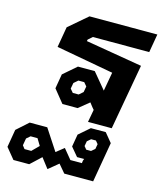

<svg xmlns="http://www.w3.org/2000/svg" viewBox="-210 -650 883 1047"><g transform="rotate(15 232.0 -126.0)"><path d="M187 -433 185 -424 505 -370 439 0H305L318 -71L307 -84L290 -106L231 -58H145L86 -131L100 -213L174 -277H269L344 -187L363 -293L39 -352L59 -468L164 -558H547L529 -454H211ZM246 -184 229 -204H196L173 -184L167 -151L184 -131H217L240 -151ZM413 29 455 80 416 306H253L214 260L158 306L115 250L55 306H-34L-84 245L-67 145L-1 86H98L176 205L220 170L266 226H331L333 211L337 201H297L256 152L268 82L329 29ZM387 104 373 87H346L326 104L321 132L335 149H362L382 132ZM85 195 62 157H23L2 175L-5 215L9 233H47Z"/></g></svg>

Font: Chakra Petch
Style: Bold Italic
Weight: 700
Italic angle: -10°
Designer: Katatrad Aksorn Co.,Ltd.
Foundry: Cadson Demak Co.,Ltd.
Version: Version 1.000; ttfautohint (v1.6)